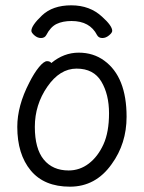

<svg xmlns="http://www.w3.org/2000/svg" viewBox="-20 -684 540 722"><path d="M45 -207Q45 -286 90 -373Q108 -409 126.5 -431.5Q145 -454 157 -454Q168 -454 173 -447Q220 -486 276 -486Q331 -486 372 -456Q456 -395 456 -245Q456 -144 400 -67Q340 18 243 18Q146 18 95.5 -43Q45 -104 45 -207ZM238 -43Q280 -43 314 -69Q348 -95 369 -141Q390 -187 390 -258Q390 -329 361 -377.5Q332 -426 268 -426Q205 -426 158 -358Q111 -290 111 -207Q111 -125 144.5 -84Q178 -43 238 -43ZM364 -621Q402 -587 402 -568Q402 -561 390 -551Q378 -541 365 -541Q351 -541 345 -552Q318 -605 249 -605Q216 -605 193 -594Q170 -583 154 -552Q148 -541 134 -541Q121 -541 109.5 -551Q98 -561 98 -568Q98 -588 138 -626Q178 -664 248 -664Q318 -664 364 -621Z"/></svg>

Font: Moon Stars Kai T HW
Style: Regular
Weight: 400
Designer: GuiWonder
Version: Version 1.101